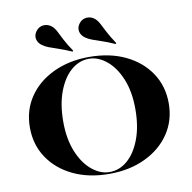

<svg xmlns="http://www.w3.org/2000/svg" viewBox="-86 -864 958 960"><g transform="rotate(-10 393.5 -383.5)"><path d="M393.5 11.3Q288.7 11.3 209.7 -26.6Q130.6 -64.5 85.9 -131.5Q41.1 -198.4 41.1 -285.5Q41.1 -372.6 86.3 -439.5Q131.5 -506.5 211.7 -544.4Q291.9 -582.3 393.5 -582.3Q498.4 -582.3 577.4 -544.4Q656.5 -506.5 701.2 -439.5Q746 -372.6 746 -285.5Q746 -198.4 700.8 -131.5Q655.6 -64.5 575.8 -26.6Q496 11.3 393.5 11.3ZM396 2.4Q446 2.4 486.7 -32.7Q527.4 -67.7 552 -132.7Q576.6 -197.6 576.6 -285.5Q576.6 -374.2 550 -438.7Q523.4 -503.2 480.6 -538.3Q437.9 -573.4 391.1 -573.4Q341.1 -573.4 300.4 -538.3Q259.7 -503.2 235.1 -438.3Q210.5 -373.4 210.5 -285.5Q210.5 -197.6 237.1 -132.7Q263.7 -67.7 306.5 -32.7Q349.2 2.4 396 2.4ZM317.7 -622.6Q279 -639.5 250.8 -648.8Q222.6 -658.1 203.6 -665.3Q184.7 -672.6 170.2 -683.1Q151.6 -697.6 148 -717.3Q144.4 -737.1 158.1 -755.6Q173.4 -775.8 196.4 -777.4Q219.4 -779 237.1 -764.5Q250 -754 259.7 -735.5Q269.4 -716.9 282.7 -690.3Q296 -663.7 321 -627.4ZM536.3 -622.6Q498.4 -639.5 470.2 -648.8Q441.9 -658.1 422.6 -665.3Q403.2 -672.6 388.7 -683.1Q370.2 -697.6 366.5 -717.3Q362.9 -737.1 376.6 -755.6Q391.9 -775.8 414.9 -777.4Q437.9 -779 455.6 -764.5Q468.5 -754 478.2 -735.5Q487.9 -716.9 501.6 -690.3Q515.3 -663.7 539.5 -627.4Z"/></g></svg>

Font: Playfair 144pt SemiExpanded Black
Style: Regular
Weight: 900
Width: 6
Designer: Claus Eggers Sørensen
Foundry: Claus Eggers Sørensen
Version: Version 2.203